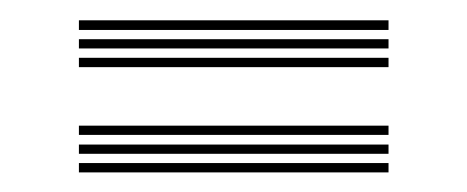

<svg xmlns="http://www.w3.org/2000/svg" viewBox="-20 -489 465 191"><path d="M58.5 -459.2V-468.8H366.5V-459.2ZM58.5 -440.8V-450H366.5V-440.8ZM58.5 -422.2V-431.5H366.5V-422.2ZM58.5 -354.8V-364H366.5V-354.8ZM58.5 -336V-345.2H366.5V-336ZM58.5 -317.5V-326.8H366.5V-317.5Z"/></svg>

Font: Big Shoulders Inline Text Thin ExtraLight
Style: Regular
Weight: 250
Version: Version 2.002